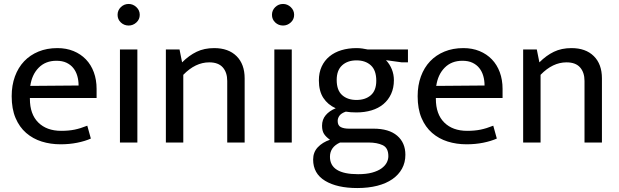

<svg xmlns="http://www.w3.org/2000/svg" viewBox="-20 -720 3129 970"><path d="M468 -225H131V-221Q131 -143 173.5 -101Q216 -59 289 -59Q327 -59 356.5 -65Q386 -71 421 -85L439 -20Q410 -7 370.5 1Q331 9 286 9Q235 9 190.5 -5Q146 -19 112 -48.5Q78 -78 58.5 -124Q39 -170 39 -234Q39 -289 55.5 -334Q72 -379 102 -410.5Q132 -442 174.5 -459.5Q217 -477 270 -477Q315 -477 351.5 -462Q388 -447 414 -420Q440 -393 454 -355Q468 -317 468 -271ZM377 -288Q377 -314 370.5 -336.5Q364 -359 350.5 -376Q337 -393 316 -403Q295 -413 265 -413Q210 -413 175.5 -378Q141 -343 133 -286Z M586 0V-470H674V0ZM630 -591Q607 -591 590.5 -606.5Q574 -622 574 -645Q574 -668 590.5 -684Q607 -700 630 -700Q652 -700 669 -684Q686 -668 686 -645Q686 -622 669 -606.5Q652 -591 630 -591Z M906 0H818V-470H887L900 -405Q935 -440 973.5 -458.5Q1012 -477 1062 -477Q1134 -477 1175 -436.5Q1216 -396 1216 -324V0H1128V-311Q1128 -354 1105.5 -379.5Q1083 -405 1037 -405Q967 -405 906 -342Z M1366 0V-470H1454V0ZM1410 -591Q1387 -591 1370.5 -606.5Q1354 -622 1354 -645Q1354 -668 1370.5 -684Q1387 -700 1410 -700Q1432 -700 1449 -684Q1466 -668 1466 -645Q1466 -622 1449 -606.5Q1432 -591 1410 -591Z M1591 -314Q1591 -353 1605 -383.5Q1619 -414 1644.5 -435Q1670 -456 1705 -466.5Q1740 -477 1781 -477Q1796 -477 1810 -475Q1824 -473 1838 -470H2041V-405H2010L1930 -416Q1949 -396 1959.5 -370Q1970 -344 1970 -315Q1970 -276 1956 -245.5Q1942 -215 1917 -194Q1892 -173 1857 -162.5Q1822 -152 1781 -152Q1750 -152 1727 -156Q1704 -148 1695 -135.5Q1686 -123 1686 -109Q1686 -86 1701.5 -78Q1717 -70 1743 -70H1867Q1945 -70 1986.5 -34.5Q2028 1 2028 62Q2028 101 2011 132Q1994 163 1962.5 185Q1931 207 1886 218.5Q1841 230 1785 230Q1683 230 1622.5 193.5Q1562 157 1562 86Q1562 49 1585.5 24Q1609 -1 1647 -14Q1627 -28 1617 -43.5Q1607 -59 1607 -85Q1607 -116 1625.5 -138Q1644 -160 1676 -173Q1636 -191 1613.5 -225.5Q1591 -260 1591 -314ZM1698 0Q1647 23 1647 72Q1647 160 1789 160Q1831 160 1860 152Q1889 144 1907 131Q1925 118 1933.5 102Q1942 86 1942 69Q1942 27 1913.5 13.5Q1885 0 1842 0ZM1881 -312Q1881 -365 1853.5 -390Q1826 -415 1781 -415Q1736 -415 1708.5 -390Q1681 -365 1681 -316Q1681 -264 1708.5 -239.5Q1736 -215 1781 -215Q1826 -215 1853.5 -239Q1881 -263 1881 -312Z M2519 -225H2182V-221Q2182 -143 2224.5 -101Q2267 -59 2340 -59Q2378 -59 2407.5 -65Q2437 -71 2472 -85L2490 -20Q2461 -7 2421.5 1Q2382 9 2337 9Q2286 9 2241.5 -5Q2197 -19 2163 -48.5Q2129 -78 2109.5 -124Q2090 -170 2090 -234Q2090 -289 2106.5 -334Q2123 -379 2153 -410.5Q2183 -442 2225.5 -459.5Q2268 -477 2321 -477Q2366 -477 2402.5 -462Q2439 -447 2465 -420Q2491 -393 2505 -355Q2519 -317 2519 -271ZM2428 -288Q2428 -314 2421.5 -336.5Q2415 -359 2401.5 -376Q2388 -393 2367 -403Q2346 -413 2316 -413Q2261 -413 2226.5 -378Q2192 -343 2184 -286Z M2711 0H2623V-470H2692L2705 -405Q2740 -440 2778.5 -458.5Q2817 -477 2867 -477Q2939 -477 2980 -436.5Q3021 -396 3021 -324V0H2933V-311Q2933 -354 2910.5 -379.5Q2888 -405 2842 -405Q2772 -405 2711 -342Z"/></svg>

Font: Mukta Vaani
Style: Regular
Weight: 400
Designer: Noopur Datye, Girish Dalvi, Yashodeep Gholap, Pallavi Karambelkar
Foundry: Ek Type
Version: Version 2.538;PS 1.000;hotconv 16.6.51;makeotf.lib2.5.65220;